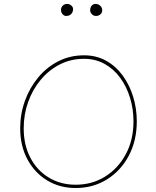

<svg xmlns="http://www.w3.org/2000/svg" viewBox="-20 -944 785 965"><path d="M360.4 1Q279.8 1 216.8 -37.4Q153.8 -75.7 117.7 -143.3Q81.5 -210.9 81.5 -299.3Q81.5 -371.1 105.2 -437Q128.9 -502.9 171.9 -554.7Q214.8 -606.4 273.4 -636.2Q332 -666 402.3 -666Q464.8 -666 513.9 -638.4Q563 -610.8 597.2 -563.7Q631.3 -516.6 649.4 -457.3Q667.5 -397.9 667.5 -334Q667.5 -237.3 627.4 -161.6Q587.4 -85.9 517.8 -42.5Q448.2 1 360.4 1ZM360.4 -15.6Q442.9 -15.6 508.5 -56.6Q574.2 -97.7 612.5 -169.4Q650.9 -241.2 650.9 -334Q650.9 -396 633.5 -452.6Q616.2 -509.3 583.7 -553.5Q551.3 -597.7 505.4 -623Q459.5 -648.4 402.3 -648.4Q336.4 -648.4 281.2 -620.4Q226.1 -592.3 185.1 -543.5Q144 -494.6 121.6 -431.6Q99.1 -368.7 99.1 -299.3Q99.1 -214.8 132.8 -150.9Q166.5 -86.9 225.6 -51.3Q284.7 -15.6 360.4 -15.6ZM493.7 -892.6Q493.7 -879.4 484.4 -871.6Q475.1 -863.8 462.9 -863.8Q449.7 -863.8 441.4 -873Q433.1 -882.3 433.1 -892.1Q433.1 -906.7 440.9 -915.5Q448.7 -924.3 459.5 -924.3Q474.6 -924.3 484.1 -914.8Q493.7 -905.3 493.7 -892.6ZM347.2 -898.4Q347.2 -882.8 337.6 -873.3Q328.1 -863.8 312.5 -863.8Q301.8 -863.8 294.2 -873Q286.6 -882.3 286.6 -894Q286.6 -906.7 295.4 -915.5Q304.2 -924.3 316.9 -924.3Q328.6 -924.3 337.9 -916.7Q347.2 -909.2 347.2 -898.4Z"/></svg>

Font: Mikhak Thin
Style: Regular
Weight: 100
Designer: Amin Abedi
Version: Version 3.3